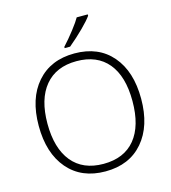

<svg xmlns="http://www.w3.org/2000/svg" viewBox="-133 -1038 1031 1156"><g transform="rotate(-15 382.0 -460.5)"><path d="M63 -358.9Q63 -529.3 148.7 -627.2Q234.4 -725.1 382.8 -725.1Q532.2 -725.1 616.7 -626.7Q701.2 -528.3 701.2 -357.9Q701.2 -188 616.2 -89.1Q531.2 9.8 381.8 9.8Q232.9 9.8 147.9 -89.1Q63 -188 63 -358.9ZM117.2 -357.9Q117.2 -204.6 185.5 -120.8Q253.9 -37.1 381.8 -37.1Q510.7 -37.1 578.9 -120.1Q647 -203.1 647 -357.9Q647 -512.2 578.9 -594.5Q510.7 -676.8 382.8 -676.8Q255.4 -676.8 186.3 -593.8Q117.2 -510.7 117.2 -357.9ZM335 -771V-778.8Q370.6 -817.4 405.5 -862.5Q440.4 -907.7 453.1 -931.2H522V-922.9Q504.4 -897.5 462.2 -855.5Q419.9 -813.5 369.1 -771Z"/></g></svg>

Font: Open Sans Light
Style: Regular
Weight: 300
Foundry: Ascender Corporation
Version: Version 1.10